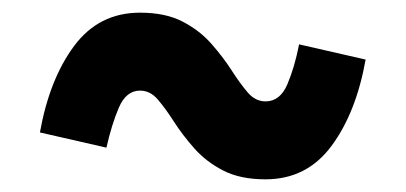

<svg xmlns="http://www.w3.org/2000/svg" viewBox="-20 -456 640 303"><path d="M399 -173Q359 -173 332 -187Q305 -201 286.5 -222Q268 -243 254.5 -264Q241 -285 229 -299Q217 -313 201 -313Q179 -313 167.5 -286Q156 -259 148 -223L43 -247Q58 -331 97 -383.5Q136 -436 201 -436Q241 -436 268 -422Q295 -408 313.5 -387Q332 -366 345.5 -345Q359 -324 371 -310Q383 -296 399 -296Q422 -296 433.5 -323Q445 -350 452 -386L557 -362Q542 -278 503 -225.5Q464 -173 399 -173Z"/></svg>

Font: Lilex Nerd Font
Style: Bold
Weight: 700
Designer: Mike Abbink, Paul van der Laan, Pieter van Rosmalen, Mikhael Khrustik
Foundry: Mikhael Khrustik
Version: Version 2.400; ttfautohint (v1.8.4.7-5d5b);Nerd Fonts 3.3.0